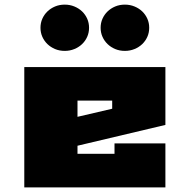

<svg xmlns="http://www.w3.org/2000/svg" viewBox="-20 -810 820 830"><path d="M465 -375H315V-305L465 -340ZM695 0H85V-520H695V-270L315 -180V-145H475V-190H695ZM365 -690Q365 -669 357 -651Q349 -633 335 -619.5Q321 -606 301.5 -598Q282 -590 260 -590Q237 -590 218 -598Q199 -606 185 -619.5Q171 -633 163 -651Q155 -669 155 -690Q155 -711 163 -729Q171 -747 185 -760.5Q199 -774 218 -782Q237 -790 260 -790Q282 -790 301.5 -782Q321 -774 335 -760.5Q349 -747 357 -729Q365 -711 365 -690ZM415 -690Q415 -711 423 -729Q431 -747 445 -760.5Q459 -774 478 -782Q497 -790 520 -790Q542 -790 561.5 -782Q581 -774 595 -760.5Q609 -747 617 -729Q625 -711 625 -690Q625 -669 617 -651Q609 -633 595 -619.5Q581 -606 561.5 -598Q542 -590 520 -590Q497 -590 478 -598Q459 -606 445 -619.5Q431 -633 423 -651Q415 -669 415 -690Z"/></svg>

Font: Imperial One
Style: Regular
Weight: 400
Designer: Jovanny Lemonad
Foundry: Jovanny Lemonad
Version: Version 1.000